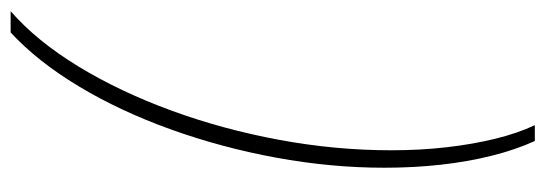

<svg xmlns="http://www.w3.org/2000/svg" viewBox="-396 -490 1001 352"><g transform="rotate(90 104.0 -313.5)"><path d="M186 -794Q202 -759 213 -715Q224 -671 229.5 -621.5Q235 -572 235 -518Q235 -420 216.5 -319.5Q198 -219 164.5 -126Q131 -33 85.5 42.5Q40 118 -13 167H-52Q3 119 49.5 42.5Q96 -34 130.5 -128.5Q165 -223 184 -326Q203 -429 203 -531Q203 -584 197.5 -632Q192 -680 182 -721Q172 -762 157 -794Z"/></g></svg>

Font: Hubot Sans Condensed ExtraLight
Style: Italic
Weight: 200
Width: 3
Italic angle: -12.0243°
Designer: Deni Anggara
Foundry: GitHub, Inc., Subsidiary of Microsoft Corporation
Version: Version 2.000